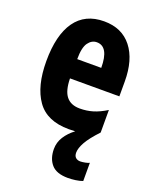

<svg xmlns="http://www.w3.org/2000/svg" viewBox="-148 -639 761 961"><g transform="rotate(20 232.5 -158.5)"><path d="M330 107Q330 125 339.5 133.5Q349 142 364 142Q374 142 389.5 139Q405 136 412 132V229Q396 235 374.5 238Q353 241 334 241Q273 241 246 210Q219 179 219 128Q219 93 238 63Q257 33 289 9Q272 10 255 10Q138 10 85.5 -64.5Q33 -139 33 -272Q33 -411 85 -484.5Q137 -558 238 -558Q333 -558 385 -492Q437 -426 437 -310V-231H174Q175 -166 199 -136Q223 -106 271 -106Q308 -106 341 -116Q374 -126 411 -149V-29Q366 19 348 51.5Q330 84 330 107ZM239 -447Q212 -447 193.5 -421.5Q175 -396 175 -334H303Q303 -447 239 -447Z"/></g></svg>

Font: Noto Sans Telugu ExtraCondensed ExtraBold
Style: Regular
Weight: 800
Width: 2
Designer: Jelle Bosma - Monotype Design Team
Foundry: Monotype Imaging Inc.
Version: Version 2.005; ttfautohint (v1.8.4.7-5d5b)